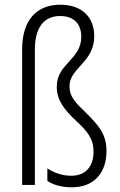

<svg xmlns="http://www.w3.org/2000/svg" viewBox="-20 -785 509 815"><path d="M380 -631C380 -713 327 -765 236 -765C134 -765 74 -698 74 -576V0H128V-574C128 -666 165 -717 235 -717C294 -717 325 -683 325 -629C325 -531 221 -516 221 -417C221 -362 249 -323 303 -272C351 -228 377 -196 377 -141C377 -80 345 -39 282 -39C245 -39 211 -51 181 -70V-17C208 1 244 10 285 10C381 10 432 -53 432 -144C432 -214 401 -251 344 -307C300 -350 275 -374 275 -419C275 -497 380 -520 380 -631Z"/></svg>

Font: Noto Sans Arabic UI Cn Lt
Style: Regular
Weight: 300
Width: 3
Designer: Monotype Design Team, Nadine Chahine and Nizar Qandah
Foundry: Monotype Imaging Inc.
Version: Version 2.010